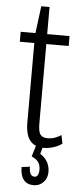

<svg xmlns="http://www.w3.org/2000/svg" viewBox="-59 -702 378 924"><g transform="rotate(5 130.5 -240.5)"><path d="M174 7Q129 7 106.5 -21Q84 -49 84 -109V-530L102 -671H142V-109Q142 -70 152 -55.5Q162 -41 188 -41Q206 -41 222 -46.5Q238 -52 253 -62L261 -21Q249 -12 234.5 -6Q220 0 204.5 3.5Q189 7 174 7ZM14 -540H250V-492H14ZM140 190Q108 190 91.5 169Q75 148 75 108L115 103Q115 126 121.5 137.5Q128 149 141 149Q151 149 156.5 139.5Q162 130 162 114Q162 91 151.5 76.5Q141 62 119 53L135 0H169L159 37Q181 50 193.5 71.5Q206 93 206 120Q206 151 187 170.5Q168 190 140 190Z"/></g></svg>

Font: Pathway Extreme Condensed Thin
Style: Regular
Weight: 250
Width: 3
Version: Version 1.001;gftools[0.9.26]